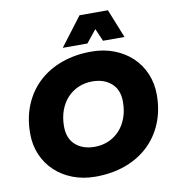

<svg xmlns="http://www.w3.org/2000/svg" viewBox="-95 -972 970 1066"><g transform="rotate(-10 390.0 -439.0)"><path d="M358 10Q288 10 230 -12.5Q172 -35 130 -74.5Q88 -114 64.5 -168.5Q41 -223 41 -288Q41 -377 71 -449Q101 -521 155.5 -572Q210 -623 286 -650.5Q362 -678 454 -678Q524 -678 582 -655.5Q640 -633 682 -593.5Q724 -554 747.5 -499Q771 -444 771 -380Q771 -291 741 -219Q711 -147 656.5 -96Q602 -45 526 -17.5Q450 10 358 10ZM382 -154Q424 -154 460 -169.5Q496 -185 522.5 -213.5Q549 -242 564 -282.5Q579 -323 579 -374Q579 -441 538 -477.5Q497 -514 430 -514Q388 -514 352 -498.5Q316 -483 289.5 -454.5Q263 -426 248 -385.5Q233 -345 233 -294Q233 -227 274 -190.5Q315 -154 382 -154ZM529 -726 498 -797 441 -726H302L425 -888H585L650 -726Z"/></g></svg>

Font: Celebes Black
Style: Italic
Weight: 900
Italic angle: -10°
Designer: Anugrah Pasau
Foundry: Lafontype
Version: Version 1.000; ttfautohint (v1.8.4)